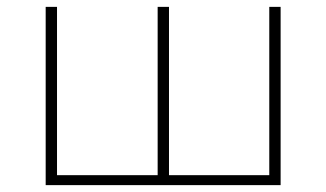

<svg xmlns="http://www.w3.org/2000/svg" viewBox="-20 -539 950 559"><path d="M764 -519V-29H472V-519H439V-29H146V-519H113V0H797V-519Z"/></svg>

Font: Talent ExtraLight
Style: Regular
Weight: 200
Designer: Mike Powis
Version: Version 1.001;hotconv 1.0.109;makeotfexe 2.5.65596